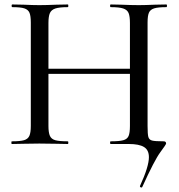

<svg xmlns="http://www.w3.org/2000/svg" viewBox="-20 -645 801 860"><path d="M614 195Q611 195 608.5 193Q606 191 607 188Q647 101 647 59Q647 27 625 13.5Q603 0 557 0H476Q473 0 473 -6Q473 -12 476 -12Q515 -12 532.5 -17Q550 -22 556 -36Q562 -50 562 -81V-542Q562 -572 556 -586.5Q550 -601 532 -607Q514 -613 476 -613Q473 -613 473 -619Q473 -625 476 -625L523 -624Q569 -622 602 -622Q630 -622 674 -624L725 -625Q728 -625 728 -619Q728 -613 725 -613Q688 -613 670.5 -607.5Q653 -602 647 -588Q641 -574 641 -544V-81Q641 -44 644.5 -31.5Q648 -19 661 -15.5Q674 -12 713 -12Q724 -12 724 -2Q724 2 698 37Q672 72 617 193Q615 195 614 195ZM33 -12Q70 -12 87.5 -17Q105 -22 111.5 -36.5Q118 -51 118 -81V-544Q118 -574 112 -588Q106 -602 89 -607.5Q72 -613 35 -613Q32 -613 32 -619Q32 -625 35 -625L86 -624Q128 -622 156 -622Q187 -622 233 -624L284 -625Q286 -625 286 -619Q286 -613 284 -613Q246 -613 228 -607Q210 -601 203.5 -586.5Q197 -572 197 -542V-81Q197 -51 203.5 -36.5Q210 -22 227.5 -17Q245 -12 284 -12Q286 -12 286 -6Q286 0 284 0Q251 0 233 -1L156 -2L85 -1Q66 0 33 0Q31 0 31 -6Q31 -12 33 -12ZM155 -337H597V-314H155Z"/></svg>

Font: Cormorant Garamond Medium
Style: Regular
Weight: 500
Designer: Christian Thalmann (Catharsis Fonts)
Foundry: Catharsis Fonts
Version: Version 4.000